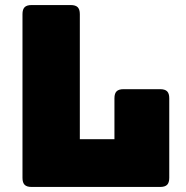

<svg xmlns="http://www.w3.org/2000/svg" viewBox="-20 -740 735 760"><path d="M614 0H105Q86 0 77.5 -8.5Q69 -17 69 -36V-684Q69 -703 77.5 -711.5Q86 -720 105 -720H260Q279 -720 287.5 -711.5Q296 -703 296 -684V-189H433V-351Q433 -370 441.5 -378.5Q450 -387 469 -387H614Q633 -387 641.5 -378.5Q650 -370 650 -351V-36Q650 -17 641.5 -8.5Q633 0 614 0Z"/></svg>

Font: Bungee
Style: Regular
Weight: 400
Designer: David Jonathan Ross
Foundry: David Jonathan Ross
Version: Version 1.000;PS 1.0;hotconv 1.0.72;makeotf.lib2.5.5900